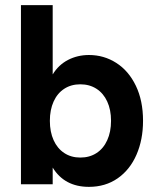

<svg xmlns="http://www.w3.org/2000/svg" viewBox="-20 -717 617 747"><path d="M185 -65V0H61.5V-697H185V-427.5Q208 -465 245 -484Q282 -503 326 -503Q384.5 -503 432.5 -472.2Q480.5 -441.5 508.5 -383.5Q536.5 -325.5 536.5 -247Q536.5 -173.5 511 -115Q485.5 -56.5 437.8 -23.2Q390 10 326 10Q231 10 185 -65ZM292.5 -104Q328.5 -104 355.5 -121.5Q382.5 -139 397.2 -171.5Q412 -204 412 -247Q412 -290 397.2 -322Q382.5 -354 355.5 -371.5Q328.5 -389 292.5 -389Q256.5 -389 229.8 -371.5Q203 -354 188.5 -321.8Q174 -289.5 174 -247Q174 -204 188.5 -171.8Q203 -139.5 229.8 -121.8Q256.5 -104 292.5 -104Z"/></svg>

Font: HK Grotesk
Style: Bold
Weight: 700
Designer: Alfredo Marco Pradil
Foundry: Hanken Design Co.
Version: Version 3.001